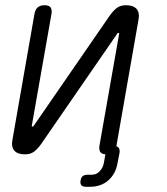

<svg xmlns="http://www.w3.org/2000/svg" viewBox="-20 -580 640 734"><path d="M28 -48 112 -528Q115 -544 124.5 -552Q134 -560 150 -560Q167 -560 173 -552Q179 -544 177 -528L102 -102Q101 -99 101.5 -97.5Q102 -96 105 -96Q107 -96 108 -98L111 -102L400 -521Q413 -539 426.5 -549.5Q440 -560 462 -560Q490 -560 502.5 -545.5Q515 -531 509 -502L425 -22V-21Q430 -19 433 -16Q439 -9 437 4L429 45Q422 85 394 109.5Q366 134 325 134H308Q296 134 291 128Q286 122 288 110Q290 98 296.5 93Q303 88 315 88H331Q348 88 360.5 75.5Q373 63 377 43L383 10Q370 9 364 2Q358 -6 360 -22L435 -448Q436 -451 435.5 -452.5Q435 -454 432 -454Q430 -454 429 -453L426 -448L137 -29Q124 -11 110.5 -0.5Q97 10 75 10Q47 10 34.5 -4.5Q22 -19 28 -48Z"/></svg>

Font: Maple Mono NL ExtraLight
Style: Italic
Weight: 275
Italic angle: -10°
Monospace: yes
Designer: subframe7536
Version: Version 7.000